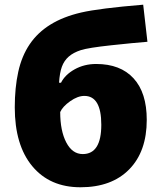

<svg xmlns="http://www.w3.org/2000/svg" viewBox="-20 -789 692 819"><path d="M43 -331.1Q43 -415 57.9 -482.7Q72.8 -550.3 106.7 -600.3Q140.6 -650.4 195.1 -684.1Q249.5 -717.8 326.2 -735.6Q402.8 -753.4 590.8 -769L608.9 -610.8Q552.2 -606.4 454.6 -595.9Q356.9 -585.4 325 -575.2Q293 -564.9 273.2 -547.6Q253.4 -530.3 243.9 -504.2Q234.4 -478 231.9 -436H240.2Q257.3 -470.2 298.3 -493.2Q339.4 -516.1 390.1 -516.1Q493.7 -516.1 549.8 -454.8Q606 -393.6 606 -277.8Q606 -142.6 531 -66.4Q456.1 9.8 323.2 9.8Q192.4 9.8 117.7 -80.1Q43 -169.9 43 -331.1ZM333 -131.8Q412.1 -131.8 412.1 -256.8Q412.1 -379.9 339.8 -379.9Q311.5 -379.9 279.3 -357.2Q247.1 -334.5 236.8 -311Q236.8 -231 262.7 -181.4Q288.6 -131.8 333 -131.8Z"/></svg>

Font: Open Sans ExtBd
Style: Bold
Weight: 800
Foundry: Ascender Corporation
Version: Version 1.10